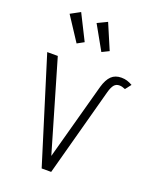

<svg xmlns="http://www.w3.org/2000/svg" viewBox="-181 -1116 977 1216"><g transform="rotate(20 307.5 -508.0)"><path d="M576.9 -652.8Q564.1 -657.9 555.4 -660.3Q546.7 -662.6 536.4 -662.6Q514.9 -662.6 501.8 -647.2Q488.7 -631.8 479 -597.4L317.4 0H253.3L34.4 -704.6H105.6L283.6 -95.4L424.6 -611.8Q440 -664.6 465.4 -689Q490.8 -713.3 532.3 -713.3Q553.3 -713.3 570.8 -707.9Q588.2 -702.6 607.2 -691.8ZM149.7 -1016.4 235.9 -844.6 190.3 -819.5 84.6 -981ZM331.3 -1016.4 404.1 -845.6 356.4 -822.1 265.1 -984.6Z"/></g></svg>

Font: Fira Code Fixed Light
Style: Regular
Weight: 300
Monospace: yes
Designer: Carrois Corporate, Edenspiekermann AG, Nikita Prokopov
Foundry: Carrois Corporate, Edenspiekermann AG, Nikita Prokopov
Version: Version 5.002